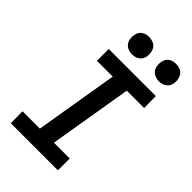

<svg xmlns="http://www.w3.org/2000/svg" viewBox="-279 -1059 1159 1159"><g transform="rotate(45 300.0 -479.5)"><path d="M455 0H53L52 -101H200L289 -634H154V-735H556L557 -634H409L320 -101H455ZM505 -811Q488 -811 472 -817.5Q456 -824 446 -837Q436 -850 433 -867.5Q430 -885 433 -903Q435 -915 441 -926.5Q447 -938 458 -945.5Q469 -953 481 -956Q493 -959 506 -959Q523 -959 539.5 -952.5Q556 -946 565.5 -933Q575 -920 578.5 -902.5Q582 -885 579 -867Q577 -855 570.5 -843.5Q564 -832 553 -824.5Q542 -817 530 -814Q518 -811 505 -811ZM275 -811Q258 -811 242 -817.5Q226 -824 216 -837Q206 -850 203 -867.5Q200 -885 203 -903Q205 -915 211 -926.5Q217 -938 228 -945.5Q239 -953 251 -956Q263 -959 276 -959Q293 -959 309.5 -952.5Q326 -946 335.5 -933Q345 -920 348.5 -902.5Q352 -885 349 -867Q347 -855 340.5 -843.5Q334 -832 323 -824.5Q312 -817 300 -814Q288 -811 275 -811Z"/></g></svg>

Font: Iosevka Extended
Style: Bold Italic
Weight: 700
Width: 7
Italic angle: -9°
Monospace: yes
Designer: Belleve Invis
Foundry: Belleve Invis
Version: Version 32.5.0; ttfautohint (v1.8.4)